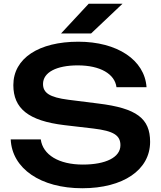

<svg xmlns="http://www.w3.org/2000/svg" viewBox="-20 -987 856 1022"><path d="M37 -245C44 -90 196 15 418 15C635 15 779 -82 779 -232C779 -356 708 -411 503 -436L344 -456C243 -469 209 -493 209 -540C209 -602 281 -639 394 -639C514 -639 591 -593 600 -523H760C750 -668 604 -765 397 -765C187 -765 51 -677 51 -534C51 -410 131 -344 322 -321L476 -303C586 -290 621 -266 621 -214C621 -150 544 -111 421 -111C293 -111 208 -163 197 -245ZM305 -809H465L632 -967H452Z"/></svg>

Font: Bounded Med
Style: Regular
Weight: 500
Designer: Vlad Churkin
Version: Version 3.0